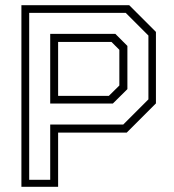

<svg xmlns="http://www.w3.org/2000/svg" viewBox="-20 -720 669 740"><path d="M62.5 0V-700H478L581 -597V-321.5L468.5 -209H204V0ZM92.5 -27H173.5V-240H455L552 -337V-583L464.5 -670.5H92.5ZM204 -350.5H399.5L440 -390.5V-528L409.5 -558.5H204ZM173.5 -321V-589.5H424.5L471 -543V-376.5L415 -321Z"/></svg>

Font: Tourney Light
Style: Regular
Weight: 300
Version: Version 1.015